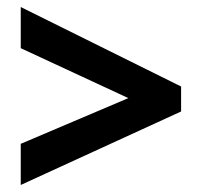

<svg xmlns="http://www.w3.org/2000/svg" viewBox="-20 -700 575 546"><path d="M39 -174V-291L345 -421L39 -563V-680L495 -454V-383Z"/></svg>

Font: Noto Sans Malayalam UI SemiCondensed
Style: Bold
Weight: 700
Width: 4
Designer: Jelle Bosma - Monotype Design Team
Foundry: Monotype Imaging Inc.
Version: Version 2.104; ttfautohint (v1.8.4.7-5d5b)